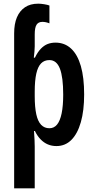

<svg xmlns="http://www.w3.org/2000/svg" viewBox="-20 -785 514 1045"><path d="M188 -765Q202 -765 220.5 -762Q239 -759 249 -755V-658Q239 -662 229.5 -664Q220 -666 211 -666Q189 -666 179 -650.5Q169 -635 169 -598V-533Q169 -520 167.5 -504Q166 -488 164 -471H170Q185 -502 202.5 -520Q220 -538 239.5 -545.5Q259 -553 282 -553Q332 -553 367 -520.5Q402 -488 420 -425.5Q438 -363 438 -271Q438 -183 420 -120Q402 -57 368.5 -23.5Q335 10 287 10Q262 10 240.5 1Q219 -8 201 -26.5Q183 -45 170 -72H165Q167 -45 168 -23.5Q169 -2 169 13V240H57V-603Q57 -655 72 -690.5Q87 -726 116 -745.5Q145 -765 188 -765ZM249 -458Q221 -458 203.5 -440Q186 -422 177.5 -384Q169 -346 169 -286V-262Q169 -202 177.5 -163Q186 -124 204 -105.5Q222 -87 249 -87Q274 -87 290.5 -107Q307 -127 315.5 -168Q324 -209 324 -270Q324 -365 306 -411.5Q288 -458 249 -458Z"/></svg>

Font: Noto Sans Display ExtraCondensed SemiBold
Style: Regular
Weight: 600
Width: 2
Designer: Monotype Design Team
Foundry: Monotype Imaging Inc.
Version: Version 2.003